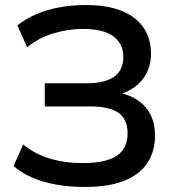

<svg xmlns="http://www.w3.org/2000/svg" viewBox="-20 -734 708 763"><path d="M317 9Q256 9 203 -0.5Q150 -10 107.5 -28.5Q65 -47 34 -74L72 -160Q118 -122 177.5 -104Q237 -86 309 -86Q401 -86 444 -115Q487 -144 487 -204Q487 -260 451 -285.5Q415 -311 338 -311H158V-403H322Q397 -403 433.5 -429Q470 -455 470 -508Q470 -560 430.5 -589.5Q391 -619 310 -619Q250 -619 191 -601Q132 -583 88 -546L49 -633Q81 -659 124 -677.5Q167 -696 217 -705Q267 -714 321 -714Q408 -714 465.5 -690Q523 -666 551.5 -622.5Q580 -579 580 -521Q580 -464 549.5 -422.5Q519 -381 464 -362V-363Q526 -348 561 -305Q596 -262 596 -195Q596 -133 566 -87Q536 -41 474.5 -16Q413 9 317 9Z"/></svg>

Font: Nunito Sans 8pt SemiBold
Style: Regular
Weight: 600
Version: Version 3.101;gftools[0.9.27]